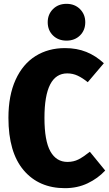

<svg xmlns="http://www.w3.org/2000/svg" viewBox="-20 -964 570 1002"><path d="M522 -634 438 -535Q411 -557 385.5 -569Q360 -581 331 -581Q212 -581 212 -349Q212 -229 243 -174Q274 -119 332 -119Q364 -119 389.5 -132Q415 -145 449 -172L529 -74Q491 -33 437.5 -7.5Q384 18 319 18Q183 18 103.5 -75.5Q24 -169 24 -349Q24 -466 61.5 -548Q99 -630 165.5 -671.5Q232 -713 319 -713Q381 -713 430.5 -693Q480 -673 522 -634ZM425 -848Q425 -806 397.5 -779Q370 -752 327 -752Q284 -752 256.5 -779Q229 -806 229 -848Q229 -889 256.5 -916.5Q284 -944 327 -944Q370 -944 397.5 -916.5Q425 -889 425 -848Z"/></svg>

Font: Fira Sans Condensed ExtraBold
Style: Regular
Weight: 800
Width: 3
Designer: Carrois Corporate & Edenspiekermann AG
Foundry: Carrois Corporate GbR & Edenspiekermann AG
Version: Version 4.203